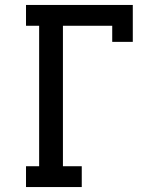

<svg xmlns="http://www.w3.org/2000/svg" viewBox="-20 -755 640 775"><path d="M85 0V-84H138V-651H85V-735H516V-586H433V-651H234V-84H310V0Z"/></svg>

Font: Iosevka HT Medium Extended
Style: Regular
Weight: 500
Width: 7
Monospace: yes
Designer: Belleve Invis
Foundry: Belleve Invis
Version: Version 32.3.0; ttfautohint (v1.8.4)